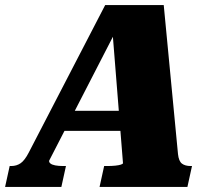

<svg xmlns="http://www.w3.org/2000/svg" viewBox="-71 -734 841 754"><path d="M176 -299H438L427 -220H148ZM370 -619 388 -620 122 -103Q121 -97 127 -92Q133 -87 146 -84.5Q159 -82 177 -82H188L170 0H-51L-33 -82H-27Q-6 -82 10 -93Q26 -104 42 -135L342 -714H572L628 -129Q631 -101 643.5 -91.5Q656 -82 678 -82H683L665 0H320L338 -82H350Q368 -82 382 -83.5Q396 -85 403.5 -87.5Q411 -90 412 -93Z"/></svg>

Font: Roboto Serif 20pt ExtraBold
Style: Italic
Weight: 800
Italic angle: -10°
Version: Version 1.007